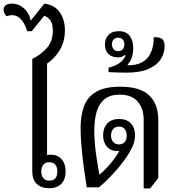

<svg xmlns="http://www.w3.org/2000/svg" viewBox="-54 -1039 984 1065"><path d="M218 5Q174 5 149.5 -19.5Q125 -44 125 -88V-712Q176 -738 207.5 -774.5Q239 -811 239 -870Q239 -907 225.5 -926Q212 -945 191 -951L122 -866H97Q83 -911 61.5 -933Q40 -955 13 -955Q6 -955 -2 -953.5Q-10 -952 -18 -949Q-27 -959 -30.5 -968Q-34 -977 -34 -985Q-34 -1000 -22.5 -1009.5Q-11 -1019 12 -1019Q49 -1019 79 -992.5Q109 -966 116 -924L192 -1019Q249 -1012 277.5 -971Q306 -930 306 -871Q306 -810 278.5 -763Q251 -716 207 -686V-179Q209 -180 215.5 -180.5Q222 -181 228 -181Q265 -181 287.5 -156Q310 -131 310 -88Q310 -45 286.5 -20Q263 5 218 5ZM219 -37Q243 -37 253.5 -50.5Q264 -64 264 -88Q264 -111 253.5 -125Q243 -139 219 -139Q197 -139 186 -125Q175 -111 175 -88Q175 -65 186 -51Q197 -37 219 -37Z M743 6V-374Q743 -438 709.5 -476Q676 -514 610 -514Q557 -514 526 -489Q495 -464 482 -419Q469 -374 469 -315Q469 -280 472.5 -239Q476 -198 483 -155Q490 -112 497 -70Q515 -84 537 -107Q559 -130 579.5 -157.5Q600 -185 612 -211L619 -205Q614 -203 609 -202Q604 -201 599 -201Q560 -201 539 -225.5Q518 -250 518 -288Q518 -329 541 -354Q564 -379 606 -379Q649 -379 672 -354.5Q695 -330 695 -290Q695 -256 680.5 -225Q666 -194 648 -168Q631 -143 610.5 -118Q590 -93 569 -70.5Q548 -48 528.5 -29.5Q509 -11 494 0H427Q418 -56 410 -116.5Q402 -177 397.5 -232.5Q393 -288 393 -328Q393 -397 411.5 -448.5Q430 -500 478 -529Q526 -558 613 -558Q724 -558 774 -509.5Q824 -461 824 -374V-52L779 6ZM606 -238Q626 -238 637.5 -251Q649 -264 649 -287Q649 -310 637.5 -323.5Q626 -337 606 -337Q586 -337 574 -323.5Q562 -310 562 -287Q562 -264 574 -251Q586 -238 606 -238Z M648 -636Q637 -636 618.5 -636.5Q600 -637 581.5 -637.5Q563 -638 548 -639V-664Q591 -674 613.5 -693Q636 -712 642 -731L639 -734Q630 -727 620.5 -724Q611 -721 599 -721Q567 -721 547.5 -739.5Q528 -758 528 -792Q528 -824 547.5 -845Q567 -866 605 -866Q646 -866 665.5 -840Q685 -814 685 -771Q685 -744 677.5 -721Q670 -698 654 -681L655 -677Q701 -676 733 -693Q765 -710 782 -745.5Q799 -781 799 -833Q836 -833 847.5 -821Q859 -809 859 -783Q859 -744 837.5 -710.5Q816 -677 769.5 -656.5Q723 -636 648 -636ZM601 -755Q617 -755 626.5 -765.5Q636 -776 636 -793Q636 -810 626.5 -820Q617 -830 601 -830Q586 -830 576.5 -820Q567 -810 567 -793Q567 -776 576.5 -765.5Q586 -755 601 -755Z"/></svg>

Font: Noto Serif Thai SemiCondensed
Style: Regular
Weight: 400
Width: 4
Designer: Monotype Design Team
Foundry: Monotype Imaging Inc.
Version: Version 2.002